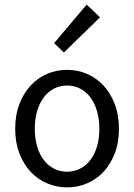

<svg xmlns="http://www.w3.org/2000/svg" viewBox="-20 -801 582 833"><path d="M271 12Q226 12 185.5 -5Q145 -22 114 -54.5Q83 -87 64.5 -134.5Q46 -182 46 -242Q46 -303 64.5 -350.5Q83 -398 114 -431Q145 -464 185.5 -481Q226 -498 271 -498Q316 -498 356.5 -481Q397 -464 428 -431Q459 -398 477.5 -350.5Q496 -303 496 -242Q496 -182 477.5 -134.5Q459 -87 428 -54.5Q397 -22 356.5 -5Q316 12 271 12ZM271 -56Q302 -56 328 -69.5Q354 -83 372.5 -107.5Q391 -132 401 -166Q411 -200 411 -242Q411 -284 401 -318.5Q391 -353 372.5 -378Q354 -403 328 -416.5Q302 -430 271 -430Q240 -430 214 -416.5Q188 -403 169.5 -378Q151 -353 141 -318.5Q131 -284 131 -242Q131 -200 141 -166Q151 -132 169.5 -107.5Q188 -83 214 -69.5Q240 -56 271 -56ZM257 -573 215 -614 356 -781 414 -726Z"/></svg>

Font: CV Source Sans
Style: Regular
Weight: 400
Designer: Paul D. Hunt
Foundry: Adobe Systems Incorporated
Version: Version 3.001